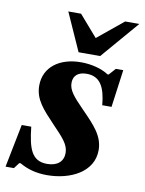

<svg xmlns="http://www.w3.org/2000/svg" viewBox="-85 -741 615 815"><g transform="rotate(10 222.0 -334.0)"><path d="M174 16C275 16 372 -32 372 -126C372 -187 332 -228 277 -284C229 -333 209 -357 209 -388C209 -417 227 -437 266 -437C325 -437 347 -393 354 -317H394L416 -479H384L358 -450H353C323 -470 278 -481 234 -481C142 -481 76 -433 76 -353C76 -293 113 -255 164 -201C212 -151 236 -126 236 -90C236 -53 210 -31 166 -31C98 -31 83 -85 73 -175H32L-5 11H31L50 -14H56C89 5 126 16 174 16ZM309 -521 449 -684H388L277 -593L198 -684H143L216 -521Z"/></g></svg>

Font: STIX Two Text
Style: Bold Italic
Weight: 700
Italic angle: -12°
Designer: Ross Mills, John Hudson & Paul Hanslow, Tiro Typeworks Ltd; with prior portions MicroPress Inc. and Coen Hoffman, Elsevi
Foundry: Tiro Typeworks Ltd
Version: Version 2.13 b171